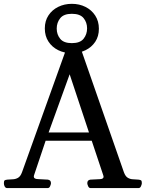

<svg xmlns="http://www.w3.org/2000/svg" viewBox="-33 -958 743 978"><path d="M3.4 0Q-4.4 0 -8.8 -7.6Q-13.2 -15.1 -13.2 -24.9Q-13.2 -36.1 -9.5 -39.1Q-5.9 -42 4.4 -43Q16.6 -44.4 31 -44.7Q45.4 -44.9 58.3 -52Q71.3 -59.1 79.1 -80.6L302.7 -703.6H380.9L598.1 -80.6Q606 -59.1 618.7 -52Q631.3 -44.9 645.8 -44.7Q660.2 -44.4 671.9 -43Q682.1 -42 685.8 -39.1Q689.5 -36.1 689.5 -24.9Q689.5 -19.5 685.3 -9.8Q681.2 0 672.9 0H428.2Q419.9 0 415.8 -9.8Q411.6 -19.5 411.6 -24.9Q411.6 -41 427.7 -43Q457.5 -44.4 476.1 -45.4Q494.6 -46.4 494.6 -57.6Q494.6 -61 493.2 -64.5L427.2 -262.2L456.5 -241.2H177.7L206.5 -262.2L140.1 -64.5Q139.2 -62 139.2 -58.6Q139.2 -46.4 159.9 -45.7Q180.7 -44.9 210.4 -43Q226.6 -41 226.6 -24.9Q226.6 -19.5 222.4 -9.8Q218.3 0 210 0ZM207 -262.2 191.9 -283.2H441.9L427.2 -262.2L321.8 -579.6ZM333 -687Q294.9 -687 263.7 -702.4Q232.4 -717.8 213.9 -746.1Q195.3 -774.4 195.3 -813Q195.3 -851.6 213.9 -879.6Q232.4 -907.7 263.7 -923.1Q294.9 -938.5 333 -938.5Q371.1 -938.5 402.3 -922.9Q433.6 -907.2 452.1 -878.7Q470.7 -850.1 470.7 -811.5Q470.7 -772.9 452.1 -745.1Q433.6 -717.3 402.3 -702.1Q371.1 -687 333 -687ZM333 -738.3Q375 -738.3 392.8 -760.7Q410.6 -783.2 410.6 -813.5Q410.6 -843.8 392.8 -865.7Q375 -887.7 333 -887.7Q291.5 -887.7 273.7 -865.2Q255.9 -842.8 255.9 -812.5Q255.9 -782.2 273.7 -760.3Q291.5 -738.3 333 -738.3Z"/></svg>

Font: Gelasio
Style: Regular
Weight: 400
Designer: Eben Sorkin
Foundry: Eben Sorkin
Version: Version 1.008